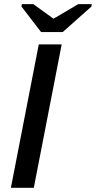

<svg xmlns="http://www.w3.org/2000/svg" viewBox="-20 -901 460 921"><path d="M275.9 -688 142.1 0H32.2L166 -688ZM418.5 -869.6 280.8 -747.1H177.2L83 -869.6L85 -881.3H139.6L236.3 -811.5H237.3L355.5 -881.3H420.4Z"/></svg>

Font: Arimo Medium
Style: Italic
Weight: 500
Italic angle: -12°
Designer: Steve Matteson
Foundry: Monotype Imaging Inc.
Version: Version 1.33